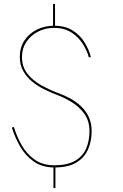

<svg xmlns="http://www.w3.org/2000/svg" viewBox="-20 -838 620 970"><path d="M248 -818V-700H258V-818ZM250 2V112H260V2ZM429 -548 439 -550Q430 -586 408 -622.5Q386 -659 348 -683.5Q310 -708 253 -708Q206 -708 166.5 -688.5Q127 -669 103.5 -633.5Q80 -598 80 -550Q80 -510 97.5 -479Q115 -448 143.5 -425Q172 -402 204.5 -386Q237 -370 267 -359Q305 -345 343 -321.5Q381 -298 406.5 -262.5Q432 -227 432 -175Q432 -126 415 -87Q398 -48 359 -25.5Q320 -3 255 -3Q195 -3 154.5 -32Q114 -61 89 -105.5Q64 -150 50 -197L40 -193Q55 -145 81.5 -98.5Q108 -52 150.5 -22Q193 8 255 8Q325 8 366 -17Q407 -42 425 -84Q443 -126 443 -175Q443 -216 428.5 -247Q414 -278 389.5 -301Q365 -324 335 -340.5Q305 -357 273 -368Q231 -384 189 -407Q147 -430 119 -465Q91 -500 91 -550Q91 -593 113 -626Q135 -659 171.5 -678Q208 -697 253 -697Q306 -697 341.5 -673.5Q377 -650 398.5 -616Q420 -582 429 -548Z"/></svg>

Font: Jost Thin
Style: Regular
Weight: 250
Version: Version 3.710